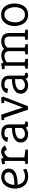

<svg xmlns="http://www.w3.org/2000/svg" viewBox="1442 -1964 525 3450"><g transform="rotate(-90 1705.0 -238.5)"><path d="M259 4Q186 4 138 -27.5Q90 -59 66 -113Q42 -167 42 -232Q42 -301 67 -357Q92 -413 139 -446Q186 -479 252 -479Q293 -479 326.5 -463.5Q360 -448 380.5 -419Q401 -390 401 -348Q401 -295 375 -262.5Q349 -230 306.5 -213.5Q264 -197 215 -191Q166 -185 119 -185H111Q121 -127 157.5 -89.5Q194 -52 264 -52Q296 -52 327 -61.5Q358 -71 381 -88L398 -34Q379 -20 356 -11.5Q333 -3 308.5 0.5Q284 4 259 4ZM108 -244H125Q153 -244 189 -246.5Q225 -249 258 -258.5Q291 -268 313 -289.5Q335 -311 335 -348Q335 -388 307.5 -405Q280 -422 251 -422Q205 -422 174 -397.5Q143 -373 126.5 -332.5Q110 -292 108 -244Z M489 0 480 -44 539 -58V-415H485L477 -463L575 -480L602 -440Q624 -460 651 -470.5Q678 -481 703 -481Q747 -481 775.5 -459Q804 -437 820 -415L744 -378L710 -424Q692 -424 666.5 -413Q641 -402 621.5 -377.5Q602 -353 602 -312V-64L742 -44V0Z M1019 4Q979 4 945 -11.5Q911 -27 890.5 -57Q870 -87 870 -128Q870 -179 896.5 -210Q923 -241 964.5 -258Q1006 -275 1051 -281Q1096 -287 1132 -288V-352Q1132 -384 1108 -403Q1084 -422 1044 -422Q1029 -422 1008.5 -419.5Q988 -417 975 -409L959 -356L877 -371Q894 -427 940.5 -453Q987 -479 1038 -479Q1093 -479 1127.5 -461.5Q1162 -444 1178.5 -412Q1195 -380 1195 -337V-79Q1195 -68 1200 -59Q1205 -50 1218 -50Q1223 -50 1229 -52Q1235 -54 1239 -55L1250 -17Q1240 -6 1225 -1Q1210 4 1195 4Q1168 4 1155 -8.5Q1142 -21 1137 -40Q1115 -19 1085 -7.5Q1055 4 1019 4ZM1026 -53Q1057 -53 1086 -67.5Q1115 -82 1132 -108V-232Q1107 -232 1073.5 -228Q1040 -224 1008.5 -214Q977 -204 956.5 -184Q936 -164 936 -131Q936 -97 960 -75Q984 -53 1026 -53Z M1459 0 1315 -426H1277L1269 -474L1369 -481L1499 -92L1626 -426H1581L1576 -474L1676 -481L1695 -444L1523 0Z M1896 4Q1856 4 1822 -11.5Q1788 -27 1767.5 -57Q1747 -87 1747 -128Q1747 -179 1773.5 -210Q1800 -241 1841.5 -258Q1883 -275 1928 -281Q1973 -287 2009 -288V-352Q2009 -384 1985 -403Q1961 -422 1921 -422Q1906 -422 1885.5 -419.5Q1865 -417 1852 -409L1836 -356L1754 -371Q1771 -427 1817.5 -453Q1864 -479 1915 -479Q1970 -479 2004.5 -461.5Q2039 -444 2055.5 -412Q2072 -380 2072 -337V-79Q2072 -68 2077 -59Q2082 -50 2095 -50Q2100 -50 2106 -52Q2112 -54 2116 -55L2127 -17Q2117 -6 2102 -1Q2087 4 2072 4Q2045 4 2032 -8.5Q2019 -21 2014 -40Q1992 -19 1962 -7.5Q1932 4 1896 4ZM1903 -53Q1934 -53 1963 -67.5Q1992 -82 2009 -108V-232Q1984 -232 1950.5 -228Q1917 -224 1885.5 -214Q1854 -204 1833.5 -184Q1813 -164 1813 -131Q1813 -97 1837 -75Q1861 -53 1903 -53Z M2200 0 2194 -43 2249 -58V-420L2195 -416L2186 -463L2287 -481L2309 -440Q2337 -459 2371 -469Q2405 -479 2432 -479Q2470 -479 2500 -467Q2530 -455 2549 -429Q2580 -454 2607.5 -464Q2635 -474 2656.5 -476.5Q2678 -479 2689 -479Q2737 -479 2770 -462.5Q2803 -446 2820 -414Q2837 -382 2837 -334V-58L2898 -44V0H2718L2714 -44L2774 -58V-327Q2774 -375 2752.5 -398.5Q2731 -422 2689 -422Q2667 -422 2637 -414Q2607 -406 2575 -372V-58L2636 -44V0H2456L2452 -44L2512 -58V-327Q2512 -375 2490.5 -398.5Q2469 -422 2427 -422Q2396 -422 2365.5 -411Q2335 -400 2312 -380V-59L2373 -44V0Z M3165 4Q3096 4 3051 -31.5Q3006 -67 2984.5 -123Q2963 -179 2963 -240Q2963 -305 2986 -359.5Q3009 -414 3054 -447.5Q3099 -481 3165 -481Q3236 -481 3281 -446.5Q3326 -412 3347 -357Q3368 -302 3368 -240Q3368 -178 3347 -122Q3326 -66 3281 -31Q3236 4 3165 4ZM3165 -54Q3216 -54 3246 -81.5Q3276 -109 3289 -150.5Q3302 -192 3302 -235Q3302 -277 3289 -320.5Q3276 -364 3246 -393.5Q3216 -423 3165 -423Q3126 -423 3100 -403.5Q3074 -384 3058.5 -354Q3043 -324 3036 -290.5Q3029 -257 3029 -228Q3029 -186 3043 -146Q3057 -106 3087 -80Q3117 -54 3165 -54Z"/></g></svg>

Font: Kreon Light
Style: Regular
Weight: 300
Designer: Julia Petretta
Foundry: Julia Petretta and Eli Heuer
Version: Version 2.002